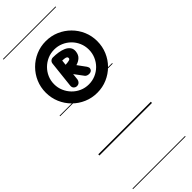

<svg xmlns="http://www.w3.org/2000/svg" viewBox="-554 -1368 1870 1870"><g transform="rotate(-45 381.5 -433.0)"><path d="M319 -632Q300.5 -632 286.8 -645.2Q273 -658.5 275 -681.5L305 -956Q307 -973.5 319.5 -984.8Q332 -996 350.5 -996Q372 -996 385.5 -981.8Q399 -967.5 396 -944L367.5 -675Q364.5 -656.5 351.5 -644.2Q338.5 -632 319 -632ZM488 -632Q472.5 -632 461 -636.8Q449.5 -641.5 442.5 -650.5L335 -794.5H449L521 -696Q526.5 -687 529.5 -678Q532.5 -669 528.5 -658Q525 -645.5 513.8 -638.8Q502.5 -632 488 -632ZM361 -770 359.5 -857Q372 -857 394 -858Q416 -859 434.8 -863.5Q453.5 -868 454.5 -879Q456.5 -891.5 448.8 -898.5Q441 -905.5 418.8 -908.2Q396.5 -911 355.5 -910.5L350.5 -996Q386.5 -996 423 -990.5Q459.5 -985 489.2 -971.8Q519 -958.5 536 -935.8Q553 -913 549.5 -879Q544.5 -836.5 519.8 -814Q495 -791.5 462.8 -782.2Q430.5 -773 402 -771.5Q373.5 -770 361 -770ZM413 -446Q339.5 -446 275 -473.8Q210.5 -501.5 161.8 -550.5Q113 -599.5 85.5 -664.2Q58 -729 58 -802.5Q58 -875.5 85.5 -939.8Q113 -1004 161.8 -1053Q210.5 -1102 275 -1129.8Q339.5 -1157.5 413 -1157.5Q486.5 -1157.5 550.8 -1129.8Q615 -1102 664 -1053Q713 -1004 740.5 -939.8Q768 -875.5 768 -802.5Q768 -729 740.5 -664.2Q713 -599.5 664 -550.5Q615 -501.5 550.8 -473.8Q486.5 -446 413 -446ZM413 -562Q462 -562 505.2 -580.5Q548.5 -599 581.5 -632Q614.5 -665 633.2 -708.8Q652 -752.5 652 -802.5Q652 -852 633.2 -895.5Q614.5 -939 581.5 -971.8Q548.5 -1004.5 505.2 -1023Q462 -1041.5 413 -1041.5Q363.5 -1041.5 320.2 -1022.8Q277 -1004 244 -971.2Q211 -938.5 192.2 -895.2Q173.5 -852 173.5 -802.5Q173.5 -754 192 -710.8Q210.5 -667.5 243 -634Q275.5 -600.5 319.2 -581.2Q363 -562 413 -562ZM319 -632Q300.5 -632 286.8 -645.2Q273 -658.5 275 -681.5L305 -956Q307 -973.5 319.5 -984.8Q332 -996 350.5 -996Q372 -996 385.5 -981.8Q399 -967.5 396 -944L367.5 -675Q364.5 -656.5 351.5 -644.2Q338.5 -632 319 -632ZM488 -632Q472.5 -632 461 -636.8Q449.5 -641.5 442.5 -650.5L335 -794.5H449L521 -696Q526.5 -687 529.5 -678Q532.5 -669 528.5 -658Q525 -645.5 513.8 -638.8Q502.5 -632 488 -632ZM361 -770 359.5 -857Q372 -857 394 -858Q416 -859 434.8 -863.5Q453.5 -868 454.5 -879Q456.5 -891.5 448.8 -898.5Q441 -905.5 418.8 -908.2Q396.5 -911 355.5 -910.5L350.5 -996Q386.5 -996 423 -990.5Q459.5 -985 489.2 -971.8Q519 -958.5 536 -935.8Q553 -913 549.5 -879Q544.5 -836.5 519.8 -814Q495 -791.5 462.8 -782.2Q430.5 -773 402 -771.5Q373.5 -770 361 -770ZM413 -446Q339.5 -446 275 -473.8Q210.5 -501.5 161.8 -550.5Q113 -599.5 85.5 -664.2Q58 -729 58 -802.5Q58 -875.5 85.5 -939.8Q113 -1004 161.8 -1053Q210.5 -1102 275 -1129.8Q339.5 -1157.5 413 -1157.5Q486.5 -1157.5 550.8 -1129.8Q615 -1102 664 -1053Q713 -1004 740.5 -939.8Q768 -875.5 768 -802.5Q768 -729 740.5 -664.2Q713 -599.5 664 -550.5Q615 -501.5 550.8 -473.8Q486.5 -446 413 -446ZM413 -562Q462 -562 505.2 -580.5Q548.5 -599 581.5 -632Q614.5 -665 633.2 -708.8Q652 -752.5 652 -802.5Q652 -852 633.2 -895.5Q614.5 -939 581.5 -971.8Q548.5 -1004.5 505.2 -1023Q462 -1041.5 413 -1041.5Q363.5 -1041.5 320.2 -1022.8Q277 -1004 244 -971.2Q211 -938.5 192.2 -895.2Q173.5 -852 173.5 -802.5Q173.5 -754 192 -710.8Q210.5 -667.5 243 -634Q275.5 -600.5 319.2 -581.2Q363 -562 413 -562ZM-5 455H719V463H-5ZM-5 -16H719V0H-5ZM-5 -549H719V-541H-5ZM-5 -1329H719V-1321H-5Z"/></g></svg>

Font: Edu SA Dotted Guide
Style: Regular
Weight: 400
Designer: Tina and Corey Anderson, Eben Sorkin, Mirko Velimirovic
Foundry: Google for Education
Version: Version 2.000